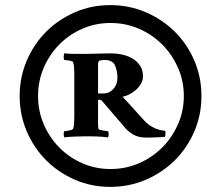

<svg xmlns="http://www.w3.org/2000/svg" viewBox="-20 -709 866 752"><path d="M319 -498Q301 -498 276.5 -498Q252 -498 232 -500Q230 -497 229.5 -487Q229 -477 232 -474Q234 -474 239.5 -473.5Q245 -473 250.5 -472Q256 -471 260.5 -469.5Q265 -468 266 -466Q269 -459 270 -447.5Q271 -436 271 -421V-248Q271 -233 270 -222Q269 -211 266 -204Q265 -202 260.5 -200.5Q256 -199 250.5 -198Q245 -197 239.5 -196Q234 -195 232 -195Q229 -192 229.5 -183Q230 -174 232 -171Q248 -173 271 -174Q294 -175 311 -175Q320 -175 332.5 -175Q345 -175 358 -174.5Q371 -174 383 -173Q395 -172 403 -171Q405 -174 405.5 -183Q406 -192 403 -195Q402 -195 396 -196Q390 -197 383.5 -198Q377 -199 371.5 -200.5Q366 -202 366 -204Q364 -211 364 -221.5Q364 -232 364 -247V-318H372Q375 -318 378.5 -314.5Q382 -311 382 -311Q389 -303 403 -286.5Q417 -270 431.5 -253Q446 -236 458 -222.5Q470 -209 471 -207Q482 -194 502 -182Q522 -170 554 -170Q571 -170 592.5 -171Q614 -172 626 -173Q627 -174 628 -184Q629 -194 626 -197Q625 -197 617 -198Q609 -199 597.5 -202.5Q586 -206 572 -214.5Q558 -223 544 -238Q544 -238 537 -245.5Q530 -253 518.5 -266Q507 -279 492 -295.5Q477 -312 460 -330Q472 -332 486 -339Q500 -346 512 -356.5Q524 -367 532 -381Q540 -395 540 -410Q540 -433 530 -449.5Q520 -466 502.5 -477.5Q485 -489 461.5 -494.5Q438 -500 410 -500Q384 -500 360.5 -499Q337 -498 319 -498ZM364 -343V-440Q364 -451 364 -457Q364 -463 366 -468Q368 -472 375 -473Q382 -474 391 -474Q421 -474 430.5 -452.5Q440 -431 440 -404Q440 -378 424 -360.5Q408 -343 387 -343ZM129 -333Q129 -392 151.5 -444Q174 -496 212.5 -535Q251 -574 302.5 -596.5Q354 -619 413 -619Q472 -619 524 -596.5Q576 -574 615 -535Q654 -496 677 -444Q700 -392 700 -333Q700 -274 677 -222Q654 -170 615 -131Q576 -92 524 -69.5Q472 -47 413 -47Q354 -47 302.5 -69.5Q251 -92 212.5 -131Q174 -170 151.5 -222Q129 -274 129 -333ZM57 -333Q57 -259 85 -194Q113 -129 161 -81Q209 -33 273.5 -5Q338 23 412 23Q486 23 551 -5Q616 -33 664.5 -81Q713 -129 741 -194Q769 -259 769 -333Q769 -407 741 -472Q713 -537 664.5 -585Q616 -633 551 -661Q486 -689 412 -689Q338 -689 273.5 -661Q209 -633 161 -585Q113 -537 85 -472Q57 -407 57 -333Z"/></svg>

Font: Vermiglione
Style: Italic
Weight: 400
Italic angle: -11°
Version: Version 1.105